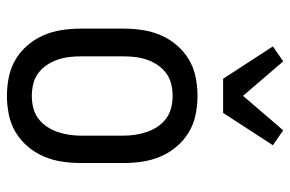

<svg xmlns="http://www.w3.org/2000/svg" viewBox="-158 -650 817 540"><g transform="rotate(90 250.0 -380.5)"><path d="M250 8Q223 8 196.5 2.5Q170 -3 147.5 -16.5Q125 -30 107.5 -50.5Q90 -71 79.5 -95.5Q69 -120 65 -146.5Q61 -173 61 -200V-320Q61 -347 65 -373.5Q69 -400 79.5 -424.5Q90 -449 107.5 -469.5Q125 -490 147.5 -503.5Q170 -517 196.5 -522.5Q223 -528 250 -528Q277 -528 303.5 -522.5Q330 -517 352.5 -503.5Q375 -490 392.5 -469.5Q410 -449 420.5 -424.5Q431 -400 435 -373.5Q439 -347 439 -320V-200Q439 -173 435 -146.5Q431 -120 420.5 -95.5Q410 -71 392.5 -50.5Q375 -30 352.5 -16.5Q330 -3 303.5 2.5Q277 8 250 8ZM250 -62Q267 -62 283.5 -66Q300 -70 313.5 -80Q327 -90 336.5 -104Q346 -118 351.5 -134Q357 -150 359.5 -166.5Q362 -183 362 -200V-320Q362 -337 359.5 -353.5Q357 -370 351.5 -386Q346 -402 336.5 -416Q327 -430 313.5 -440Q300 -450 283.5 -454Q267 -458 250 -458Q233 -458 216.5 -454Q200 -450 186.5 -440Q173 -430 163.5 -416Q154 -402 148.5 -386Q143 -370 141 -353.5Q139 -337 139 -320V-200Q139 -183 141 -166.5Q143 -150 148.5 -134Q154 -118 163.5 -104Q173 -90 186.5 -80Q200 -70 216.5 -66Q233 -62 250 -62ZM202 -600 111 -740 153 -769 250 -656 347 -769 389 -740 298 -600Z"/></g></svg>

Font: Iosevka Curly Slab
Style: Regular
Weight: 400
Monospace: yes
Designer: Belleve Invis
Foundry: Belleve Invis
Version: Version 22.1.2; ttfautohint (v1.8.4)